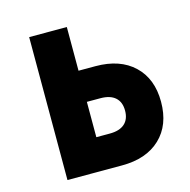

<svg xmlns="http://www.w3.org/2000/svg" viewBox="-94 -707 788 798"><g transform="rotate(-15 300.0 -307.5)"><path d="M100 0V-615H262V-427H335Q440 -427 500 -370Q560 -313 560 -214Q560 -114 500 -57Q440 0 335 0ZM262 -141H320Q362 -141 384 -160.5Q406 -180 406 -217Q406 -254 384 -273.5Q362 -293 320 -293H262Z"/></g></svg>

Font: Martian Mono Condensed
Style: Bold
Weight: 700
Width: 3
Designer: Roman Shamin
Foundry: Evil Martians
Version: Version 1.000